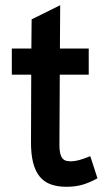

<svg xmlns="http://www.w3.org/2000/svg" viewBox="-20 -697 412 729"><path d="M232.4 12.2Q198.7 12.2 173.3 3.2Q147.9 -5.9 131.1 -26.1Q114.3 -46.4 105.7 -79.6Q97.2 -112.8 97.7 -161.1L98.6 -413.6H24.9V-512.7H99.1L100.1 -623.5L208.5 -677.2L207.5 -512.7H316.9V-413.6H207L205.6 -147.9Q205.6 -126.5 208.7 -114Q211.9 -101.6 217.8 -95Q223.6 -88.4 231.9 -86.4Q240.2 -84.5 250 -84.5Q262.7 -84.5 279.5 -88.9Q296.4 -93.3 322.8 -104L350.1 -20Q319.8 -3.4 293 4.4Q266.1 12.2 232.4 12.2Z"/></svg>

Font: Twentytwelve Slab
Style: TwentytwelveSlab
Weight: 700
Designer: Domenico Catapano
Version: Version 1.00 2012